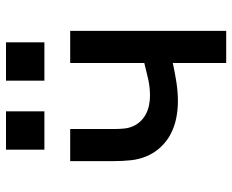

<svg xmlns="http://www.w3.org/2000/svg" viewBox="-87 -687 774 640"><g transform="rotate(-90 300.0 -367.0)"><path d="M410 0V-178Q378 -171 346 -166Q314 -161 282 -161Q254 -161 226.5 -166.5Q199 -172 174.5 -184.5Q150 -197 130.5 -217.5Q111 -238 100 -263.5Q89 -289 86 -316.5Q83 -344 83 -372V-520H190V-372Q190 -356 191.5 -340.5Q193 -325 199 -311Q205 -297 216 -285.5Q227 -274 241 -267Q255 -260 270.5 -257Q286 -254 301 -254Q329 -254 356 -260Q383 -266 410 -273V-520H517V0ZM479 -606H351V-734H479ZM249 -606H121V-734H249Z"/></g></svg>

Font: Iosevka SS04 Semibold Extended
Style: Regular
Weight: 600
Width: 7
Monospace: yes
Designer: Belleve Invis
Foundry: Belleve Invis
Version: Version 19.0.0; ttfautohint (v1.8.4)